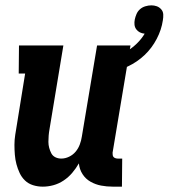

<svg xmlns="http://www.w3.org/2000/svg" viewBox="-20 -690 631 718"><path d="M140 8Q121 8 103.5 2.5Q86 -3 73.5 -15Q61 -27 53.5 -43Q46 -59 41.5 -76Q37 -93 35.5 -111.5Q34 -130 34 -148.5Q34 -167 37 -186Q40 -205 43 -223L74 -415H50L51 -520H217L165 -206Q163 -195 162 -183Q161 -171 161 -159.5Q161 -148 164 -137Q167 -126 172 -116.5Q177 -107 187 -102Q197 -97 209 -97Q224 -97 238.5 -104Q253 -111 263 -123Q273 -135 278.5 -150Q284 -165 286 -179L343 -520H468L401 -119Q401 -114 401.5 -110Q402 -106 404.5 -103Q407 -100 411.5 -98.5Q416 -97 420 -97H437L436 8H402Q379 8 358 4Q337 0 318.5 -10.5Q300 -21 288.5 -39Q277 -57 275 -79Q264 -60 250 -43.5Q236 -27 218 -15Q200 -3 180 2.5Q160 8 140 8ZM387 -415 372 -466Q394 -472 415.5 -480Q437 -488 456 -499.5Q475 -511 492 -527.5Q509 -544 521 -564Q511 -565 503 -569Q495 -573 489.5 -580.5Q484 -588 483 -597.5Q482 -607 484 -617Q486 -627 490.5 -637.5Q495 -648 503.5 -655.5Q512 -663 523.5 -666.5Q535 -670 546 -670Q557 -670 566.5 -666.5Q576 -663 583 -655Q590 -647 590.5 -636Q591 -625 589 -614Q584 -579 566 -544.5Q548 -510 520.5 -484Q493 -458 458 -441.5Q423 -425 387 -415Z"/></svg>

Font: Iosevka Curly Slab Extrabold
Style: Italic
Weight: 800
Italic angle: -9°
Monospace: yes
Designer: Belleve Invis
Foundry: Belleve Invis
Version: Version 22.1.2; ttfautohint (v1.8.4)